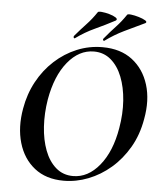

<svg xmlns="http://www.w3.org/2000/svg" viewBox="-56 -852 767 912"><g transform="rotate(5 327.5 -395.5)"><path d="M281 12Q197 12 142 -31.5Q87 -75 65.5 -149Q44 -223 60 -313Q72 -383 104 -442Q136 -501 183.5 -544.5Q231 -588 289 -612Q347 -636 411 -636Q497 -636 553 -593Q609 -550 631.5 -477Q654 -404 637 -313Q624 -237 589 -177Q554 -117 505 -75Q456 -33 398.5 -10.5Q341 12 281 12ZM324 -14Q395 -14 449.5 -80.5Q504 -147 523 -260Q535 -329 530.5 -392Q526 -455 506.5 -504.5Q487 -554 453 -583Q419 -612 372 -612Q301 -612 247 -546Q193 -480 173 -366Q162 -299 166 -236Q170 -173 189 -123Q208 -73 242 -43.5Q276 -14 324 -14ZM276 -667Q272 -665 270 -669.5Q268 -674 271 -678Q300 -712 325.5 -739Q351 -766 373 -799Q375 -804 392 -802.5Q409 -801 428.5 -795.5Q448 -790 459.5 -782.5Q471 -775 463 -768Q414 -742 367 -720.5Q320 -699 276 -667ZM416 -667Q413 -665 410.5 -669.5Q408 -674 412 -678Q440 -712 465.5 -739Q491 -766 513 -799Q515 -804 532 -802Q549 -800 569 -794Q589 -788 600.5 -781Q612 -774 604 -768Q551 -743 505.5 -721Q460 -699 416 -667Z"/></g></svg>

Font: Cormorant
Style: Bold Italic
Weight: 700
Italic angle: -10°
Designer: Christian Thalmann (Catharsis Fonts)
Foundry: Catharsis Fonts
Version: Version 4.000